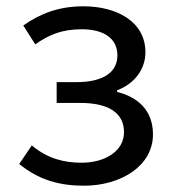

<svg xmlns="http://www.w3.org/2000/svg" viewBox="-20 -577 550 610"><path d="M247 13C363 13 466 -49 466 -150C466 -228 416 -269 352 -285V-290C409 -312 442 -358 442 -411C442 -509 350 -557 245 -557C166 -557 106 -533 54 -496L92 -436C136 -467 177 -484 240 -484C307 -484 353 -457 353 -401C353 -348 309 -316 222 -316H160V-250H235C324 -250 374 -219 374 -157C374 -97 314 -60 239 -60C184 -60 131 -73 81 -115L41 -56C105 -4 171 13 247 13Z"/></svg>

Font: Noto Sans JP
Style: Regular
Weight: 400
Designer: Ryoko NISHIZUKA  (kana, bopomofo & ideographs); Paul D. Hunt (Latin, Greek & Cyrillic); Sandoll Communications , Soo-you
Foundry: Adobe
Version: Version 2.002;hotconv 1.0.116;makeotfexe 2.5.65601